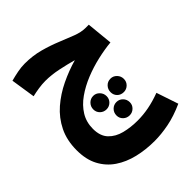

<svg xmlns="http://www.w3.org/2000/svg" viewBox="-234 -708 1110 1110"><g transform="rotate(-45 321.0 -153.0)"><path d="M377 271Q305 271 240.5 255.5Q176 240 126.5 206.5Q77 173 48.5 119.5Q20 66 20 -10Q20 -91 50.5 -153Q81 -215 133 -260Q185 -305 249.5 -336Q314 -367 381 -386Q335 -399 280 -410.5Q225 -422 176 -422Q149 -422 119.5 -417.5Q90 -413 65 -407L42 -557Q72 -565 102.5 -571Q133 -577 162 -577Q227 -577 284 -561.5Q341 -546 390.5 -525.5Q440 -505 481 -489.5Q522 -474 556 -474H583L599 -313Q547 -308 488 -294.5Q429 -281 373.5 -258.5Q318 -236 272.5 -204Q227 -172 200.5 -129Q174 -86 174 -31Q174 28 205 60.5Q236 93 285.5 105.5Q335 118 391 118Q437 118 483.5 109Q530 100 581 81L626 215Q555 247 493 259Q431 271 377 271ZM310 -55Q287 -55 271 -70.5Q255 -86 255 -109Q255 -132 271 -148.5Q287 -165 310 -165Q332 -165 348 -148.5Q364 -132 364 -109Q364 -86 348 -70.5Q332 -55 310 -55ZM451 -55Q427 -55 411.5 -70.5Q396 -86 396 -109Q396 -132 411.5 -148.5Q427 -165 451 -165Q473 -165 489 -148.5Q505 -132 505 -109Q505 -86 489 -70.5Q473 -55 451 -55ZM380 64Q357 64 341 48.5Q325 33 325 11Q325 -13 341 -29Q357 -45 380 -45Q402 -45 418 -29Q434 -13 434 11Q434 33 418 48.5Q402 64 380 64Z"/></g></svg>

Font: Noto Sans Arabic UI Cn XBd
Style: Regular
Weight: 800
Width: 3
Designer: Monotype Design Team, Nadine Chahine and Nizar Qandah
Foundry: Monotype Imaging Inc.
Version: Version 2.010; ttfautohint (v1.8.4.7-5d5b)